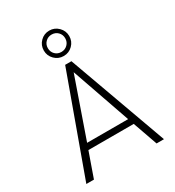

<svg xmlns="http://www.w3.org/2000/svg" viewBox="-215 -1041 1058 1164"><g transform="rotate(-30 314.5 -459.0)"><path d="M223.6 -829.1Q223.6 -866.2 249.5 -892.1Q275.4 -918 312.5 -918Q349.1 -918 375.2 -891.8Q401.4 -865.7 401.4 -829.1Q401.4 -792 375.5 -766.1Q349.6 -740.2 312.5 -740.2Q275.4 -740.2 249.5 -766.4Q223.6 -792.5 223.6 -829.1ZM312.5 -768.6Q337.9 -768.6 355.7 -786.1Q373.5 -803.7 373.5 -829.6Q373.5 -855 356.2 -872.6Q338.9 -890.1 312.5 -890.1Q287.1 -890.1 269.5 -872.6Q252 -855 252 -829.6Q252 -803.2 269.3 -785.9Q286.6 -768.6 312.5 -768.6ZM42.5 0 292.5 -689.9H336.4L585.9 0H534.2L473.6 -171.9H156.2L95.7 0ZM171.4 -213.9H458.5L314.9 -625.5Z"/></g></svg>

Font: HK Grotesk Light Legacy
Style: Regular
Weight: 300
Designer: Alfredo Marco Pradil
Foundry: Hanken Design Co.
Version: Version 2.022;PS 002.022;hotconv 1.0.88;makeotf.lib2.5.64775